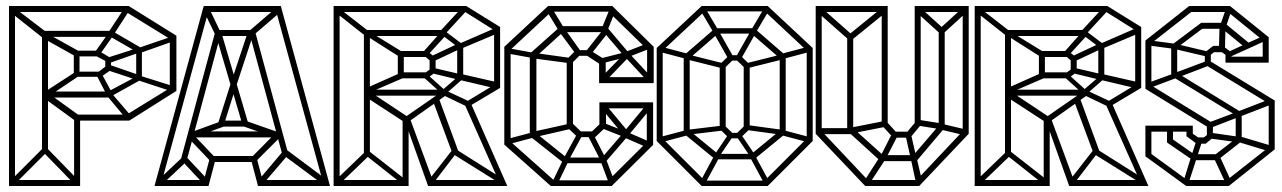

<svg xmlns="http://www.w3.org/2000/svg" viewBox="-20 -620 4274 640"><path d="M10 -599H30V0H10ZM227 -227H247V0H227ZM240 -20V0H14L15 -20ZM411 -238V-218H227V-238ZM409 -600V-580H10V-600ZM226 -446H245V-365H226ZM434 -459H453V-356H434ZM23 0 10 -13 122 -125 135 -112ZM234 0 125 -112 138 -125 247 -13ZM120 -110V-508L140 -505V-110ZM232 -432 125 -492 143 -505 244 -449ZM238 -212 134 -288 143 -308 251 -230ZM332 -498 396 -595 411 -585 354 -497ZM335 -505 355 -516 453 -459 443 -443ZM394 -584 409 -600 568 -501 555 -485ZM449 -444 438 -459 555 -499 565 -485ZM546 -501H568V-317H546ZM396 -234 557 -333 568 -317 411 -218ZM439 -370 560 -332V-313L429 -356ZM329 -310 348 -314 414 -237 404 -220ZM337 -313 446 -371 453 -356 349 -298ZM349 -315V-295H140V-315ZM357 -517V-497H124V-517ZM228 -378 248 -370 139 -297 128 -313ZM299 -375 318 -376 350 -317 336 -303ZM318 -381V-364H235V-381ZM303 -451 306 -432H227V-451ZM290 -437 343 -512 362 -508 314 -440ZM331 -421 350 -420V-395H331ZM345 -410 339 -428 436 -459 445 -445ZM345 -404 449 -368 441 -352 326 -390ZM300 -374 339 -404 353 -389 313 -361ZM295 -436 310 -450 352 -425 333 -416ZM125 -492 20 -575 36 -588 133 -514Z M1060 0 897 -595 916 -600 1080 0ZM516 -1 502 -15 585 -93 600 -80ZM501 0V-20H675V0ZM664 -1 590 -80 605 -93 678 -15ZM675 0 656 -5 680 -96 699 -91ZM684 -80 609 -159 624 -172 698 -94ZM687 -80V-100H833V-80ZM616 -158 608 -176 723 -218 731 -200ZM495 0 659 -600 678 -595 515 0ZM840 0 816 -91 835 -96 859 -5ZM620 -162V-182H912V-162ZM601 -80 582 -85 699 -520 718 -515ZM852 -1 838 -15 920 -112 936 -99ZM840 0V-20H1074V0ZM723 -198V-218H797V-198ZM831 -80 817 -94 906 -184 922 -171ZM725 -200 706 -206 751 -348 770 -343ZM789 -201 749 -338 768 -343 808 -207ZM908 -158 788 -200 797 -218 917 -176ZM1061 -2 918 -108 931 -124 1073 -18ZM750 -332 699 -506 718 -511 769 -338ZM924 -94 810 -515 829 -520 943 -99ZM699 -501 657 -588 675 -597 716 -511ZM768 -335 749 -341 806 -513 825 -508ZM699 -500V-520H829V-500ZM659 -580V-600H916V-580ZM823 -501 811 -517 903 -596 916 -581Z M1092 0V-20H1342V0ZM1092 0V-600H1112V0ZM1322 0V-228H1342V0ZM1096 -600H1116ZM1105 0 1092 -13 1197 -114 1210 -101ZM1329 0 1201 -101 1213 -114 1342 -13ZM1193 -99V-515H1213V-99ZM1407 0 1326 -227 1344 -232 1427 -7ZM1408 0V-20H1654V0ZM1650 0 1528 -274 1548 -279 1671 0ZM1627 -327V-530H1647V-327ZM1543 -265 1533 -280 1637 -343 1647 -327ZM1459 -301 1449 -315 1514 -371 1525 -359ZM1197 -301V-321H1466V-301ZM1096 -600H1534V-580H1096ZM1193 -520H1455V-500H1193ZM1518 -458 1510 -474 1632 -527 1639 -509ZM1464 -507 1448 -517 1523 -598 1536 -585ZM1639 -512 1521 -586 1534 -600 1647 -530ZM1513 -458 1447 -508 1456 -522 1521 -473ZM1491 -101 1423 -284 1443 -292 1510 -110ZM1404 -434 1390 -446 1451 -515 1466 -502ZM1328 -213 1199 -297 1212 -315 1343 -228ZM1339 -212 1328 -228 1458 -318 1469 -304ZM1506 -355 1510 -375 1637 -346 1633 -325ZM1459 -302 1467 -318 1546 -281 1538 -264ZM1306 -450H1404V-430H1306ZM1326 -450V-359H1306V-450ZM1196 -504 1204 -519 1323 -446 1311 -431ZM1306 -379H1404V-359H1306ZM1524 -473V-361H1504V-473ZM1432 -428V-382H1412V-428ZM1206 -309 1198 -325 1317 -378 1324 -360ZM1392 -373 1417 -392 1430 -378 1404 -359ZM1392 -436 1404 -450 1430 -429 1412 -419ZM1492 -126 1506 -116 1424 -9 1407 -17ZM1643 -11 1494 -104 1507 -118 1654 -25ZM1388 -366 1400 -376 1469 -314 1458 -303ZM1420 -413 1414 -431 1512 -477 1522 -461ZM1424 -394 1518 -372 1510 -354 1415 -377ZM1202 -497 1102 -576 1116 -588 1215 -511Z M2019 0 2002 -13 2141 -151 2157 -137ZM1816 0 1661 -138 1676 -153 1831 -15ZM1678 -140 1672 -157 1755 -179 1761 -162ZM1816 0V-19H2019V0ZM1838 -6 1822 -15 1859 -92 1875 -83ZM1661 -138V-464H1682V-138ZM1860 -76 1746 -166 1761 -181 1873 -91ZM1759 -162 1753 -180 1884 -209 1890 -192ZM1860 -76V-95H1995V-76ZM1873 -81 1859 -92 1907 -180 1921 -169ZM1746 -166V-440H1768V-166ZM2009 -11 1979 -91 1996 -101 2026 -21ZM1902 -166 1867 -199 1883 -214 1917 -181ZM1901 -163V-182H1957V-163ZM1753 -427 1670 -442 1676 -459 1759 -444ZM1983 -83 1941 -165 1956 -176 1998 -94ZM1869 -199V-422H1890V-199ZM1995 -76 1980 -87 2055 -174 2070 -163ZM1961 -160 1946 -175 1987 -214 2002 -199ZM1881 -409 1753 -426 1759 -444 1888 -426ZM1978 -201V-279H2000V-201ZM1676 -449 1661 -464 1807 -600 1822 -585ZM1978 -259V-279H2157V-259ZM1762 -427 1747 -442 1847 -531 1860 -516ZM2058 -164 1977 -196 1983 -214 2064 -182ZM2064 -163 1986 -257 2000 -270 2078 -176ZM2070 -163 2056 -176 2134 -270 2148 -257ZM2136 -129 2060 -162 2066 -182 2142 -149ZM1884 -407 1869 -422 1900 -453 1915 -438ZM2136 -136V-279H2157V-136ZM1903 -435 1839 -521 1856 -533 1918 -446ZM1977 -343V-420H1999V-343ZM1900 -434V-453H1946V-434ZM1846 -512 1800 -587 1819 -594 1861 -525ZM1983 -404 1931 -438 1946 -453 1999 -420ZM1978 -343V-363H2158V-343ZM2001 -352 1985 -363 2060 -440 2076 -430ZM1845 -513V-533H2001V-513ZM1950 -439 1934 -450 1993 -525 2009 -514ZM1987 -409 1981 -425 2068 -447 2074 -431ZM1807 -581V-600H2021V-581ZM2138 -350 2059 -435 2074 -446 2153 -361ZM2058 -436 1994 -511 2003 -530 2074 -446ZM2002 -511 1984 -521 2014 -594 2032 -586ZM2072 -429 2065 -447 2132 -473 2139 -455ZM2137 -344V-465H2159V-344ZM2144 -449 2005 -584 2021 -600 2159 -464Z M2319 0 2169 -150 2183 -164 2333 -14ZM2189 -147 2183 -164 2266 -186 2272 -169ZM2331 -9 2316 -18 2364 -107 2379 -98ZM2319 0V-18H2539V0ZM2364 -89 2259 -175 2273 -189 2378 -103ZM2169 -150V-460H2189V-150ZM2274 -171 2268 -187 2393 -202 2399 -186ZM2364 -89V-107H2494V-89ZM2374 -93 2361 -103 2411 -177 2424 -167ZM2527 -9 2479 -98 2494 -107 2542 -18ZM2259 -175V-435H2279V-175ZM2411 -159 2379 -190 2393 -204 2425 -173ZM2411 -159V-177H2447V-159ZM2484 -93 2434 -167 2447 -177 2497 -103ZM2447 -159 2433 -173 2465 -204 2479 -190ZM2266 -424 2183 -446 2189 -463 2272 -441ZM2494 -89 2480 -103 2585 -189 2599 -175ZM2379 -190V-405H2399V-190ZM2539 0 2525 -14 2675 -164 2689 -150ZM2584 -171 2459 -188 2465 -204 2590 -187ZM2393 -391 2273 -421 2279 -437 2399 -407ZM2459 -190V-405H2479V-190ZM2183 -446 2169 -460 2319 -600 2333 -586ZM2273 -421 2259 -435 2364 -526 2378 -512ZM2669 -147 2586 -169 2592 -186 2675 -164ZM2393 -391 2379 -405 2411 -436 2425 -422ZM2411 -418V-436H2447V-418ZM2411 -418 2359 -510 2374 -520 2426 -428ZM2465 -391 2433 -422 2447 -436 2479 -405ZM2579 -175V-435H2599V-175ZM2360 -509 2318 -580 2335 -586 2377 -515ZM2447 -418 2432 -428 2484 -520 2499 -510ZM2465 -391 2459 -407 2579 -437 2585 -421ZM2364 -508V-526H2494V-508ZM2669 -150V-460H2689V-150ZM2585 -421 2480 -512 2494 -526 2599 -435ZM2319 -582V-600H2539V-582ZM2498 -509 2481 -515 2523 -586 2540 -580ZM2592 -424 2586 -441 2669 -463 2675 -446ZM2675 -446 2525 -586 2539 -600 2689 -460Z M2699 -600H2719V-173H2699ZM2919 -600H2939V-203H2919ZM3029 -600H3049V-203H3029ZM3189 -600H3209V-174H3189ZM2699 -600H2939V-580H2699ZM3029 -600H3209V-580H3029ZM2864 -20H3044V0H2864ZM2699 -174 2714 -188 2879 -13 2864 0ZM3029 -13 3194 -188 3209 -174 3044 0ZM2804 -500H2824V-184H2804ZM3109 -520H3129V-194H3109ZM2921 -595 2933 -579 2816 -484 2804 -500ZM2813 -484 2703 -581 2715 -597 2825 -500ZM2957 -181H3014V-161H2957ZM2915 -103H3035V-83H2915ZM3193 -598 3205 -582 3123 -507 3111 -523ZM3118 -504 3033 -581 3045 -597 3130 -520ZM2700 -193H2824V-173H2700ZM2915 -101 2932 -90 2877 -6 2861 -17ZM2955 -178 2972 -167 2932 -90 2916 -101ZM3034 -7 3016 -91 3035 -96 3054 -15ZM3015 -95 2998 -171 3016 -176 3033 -101ZM2820 -196 2931 -96 2915 -83 2805 -183ZM3121 -207 3201 -188 3196 -169 3116 -188ZM2935 -215 2973 -173 2957 -161 2919 -203ZM3035 -83 3019 -96 3114 -207 3129 -194ZM3014 -161 2998 -173 3033 -215 3049 -203ZM2813 -174 2808 -193 2935 -218 2940 -199ZM3040 -221 3122 -208 3117 -189 3035 -202Z M3229 0V-20H3479V0ZM3229 0V-600H3249V0ZM3459 0V-228H3479V0ZM3233 -600H3253ZM3242 0 3229 -13 3334 -114 3347 -101ZM3466 0 3338 -101 3350 -114 3479 -13ZM3330 -99V-515H3350V-99ZM3544 0 3463 -227 3481 -232 3564 -7ZM3545 0V-20H3791V0ZM3787 0 3665 -274 3685 -279 3808 0ZM3764 -327V-530H3784V-327ZM3680 -265 3670 -280 3774 -343 3784 -327ZM3596 -301 3586 -315 3651 -371 3662 -359ZM3334 -301V-321H3603V-301ZM3233 -600H3671V-580H3233ZM3330 -520H3592V-500H3330ZM3655 -458 3647 -474 3769 -527 3776 -509ZM3601 -507 3585 -517 3660 -598 3673 -585ZM3776 -512 3658 -586 3671 -600 3784 -530ZM3650 -458 3584 -508 3593 -522 3658 -473ZM3628 -101 3560 -284 3580 -292 3647 -110ZM3541 -434 3527 -446 3588 -515 3603 -502ZM3465 -213 3336 -297 3349 -315 3480 -228ZM3476 -212 3465 -228 3595 -318 3606 -304ZM3643 -355 3647 -375 3774 -346 3770 -325ZM3596 -302 3604 -318 3683 -281 3675 -264ZM3443 -450H3541V-430H3443ZM3463 -450V-359H3443V-450ZM3333 -504 3341 -519 3460 -446 3448 -431ZM3443 -379H3541V-359H3443ZM3661 -473V-361H3641V-473ZM3569 -428V-382H3549V-428ZM3343 -309 3335 -325 3454 -378 3461 -360ZM3529 -373 3554 -392 3567 -378 3541 -359ZM3529 -436 3541 -450 3567 -429 3549 -419ZM3629 -126 3643 -116 3561 -9 3544 -17ZM3780 -11 3631 -104 3644 -118 3791 -25ZM3525 -366 3537 -376 3606 -314 3595 -303ZM3557 -413 3551 -431 3649 -477 3659 -461ZM3561 -394 3655 -372 3647 -354 3552 -377ZM3339 -497 3239 -576 3253 -588 3352 -511Z M4114 -227 3889 -364 3899 -380 4124 -242ZM3934 0 3798 -99 3808 -114 3944 -15ZM3798 -99V-201H3818V-99ZM3934 0V-20H4076V0ZM3956 -86 3870 -145 3880 -162 3966 -102ZM3947 -87 3970 -158 3988 -152 3965 -81ZM3870 -145V-201H3890V-145ZM3802 -181V-201H3956V-181ZM3964 -86V-106H4034V-86ZM4069 -2 4026 -94 4044 -103 4086 -11ZM3970 -140 3935 -166 3946 -181 3981 -157ZM3935 -166V-201H3956V-166ZM3968 -141V-162H3999V-141ZM3999 -141 3988 -158 4012 -177 4023 -161ZM4013 -192 3798 -324 3810 -340 4025 -208ZM4003 -161V-207H4023V-161ZM4037 -85 4026 -101 4110 -166 4120 -150ZM3798 -324V-485H3818V-324ZM4076 0 4065 -16 4219 -137 4229 -122ZM4215 -114 4100 -149 4105 -168 4222 -133ZM4099 -154V-243H4119V-154ZM3884 -363V-469H3904V-363ZM3902 -360 3896 -377 4011 -420 4017 -404ZM4013 -429 3894 -457 3898 -474 4016 -446ZM3809 -469 3798 -485 3944 -600 3956 -584ZM4102 -227 4095 -244 4214 -290 4221 -273ZM4209 -122V-284L4229 -285V-122ZM3996 -406V-448H4016V-406ZM3894 -454 3884 -469 3984 -544 3994 -529ZM4219 -269 3996 -405 4006 -421 4229 -285ZM4009 -432 3998 -447 4024 -467 4034 -452ZM4024 -446V-467H4054V-446ZM4065 -411V-444H4085V-411ZM4076 -429 4045 -452 4056 -467 4087 -444ZM4043 -446 4045 -531H4065L4063 -446ZM3984 -524V-544H4059V-524ZM4065 -411V-431H4209V-411ZM4131 -461 4053 -525 4065 -541 4143 -477ZM3944 -580V-600H4080L4077 -580ZM4144 -479 4193 -501 4200 -485 4152 -463ZM4063 -520 4044 -526 4068 -595 4086 -589ZM4189 -411V-493L4209 -496V-411ZM4199 -478 4067 -585 4080 -600 4209 -496ZM3965 -81 3943 -13 3926 -19 3947 -87ZM4152 -463 4079 -430 4072 -446 4144 -479ZM3895 -457 3804 -469 3808 -486 3898 -474ZM3808 -325 3802 -342 3895 -376 3901 -360ZM4011 -192 4005 -210 4098 -245 4104 -228ZM4105 -146 4008 -159 4013 -178 4110 -164Z"/></svg>

Font: Octagon Variable
Style: Regular
Weight: 400
Designer: Alexander Royter, Emma Schmalisch, Felix Willnauer, Friederike Temme, Greta Wachholz, Jason Tsiakas, Julia Baskal, Julia
Foundry: Type Design @ HAW Hamburg
Version: Version 1.000